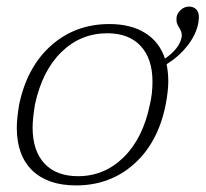

<svg xmlns="http://www.w3.org/2000/svg" viewBox="-20 -553 624 583"><path d="M584 -499Q584 -496 582 -482Q575 -447 549 -414Q523 -381 486 -358Q491 -331 491 -306Q491 -277 483 -235Q460 -120 387 -55Q314 10 211 10Q125 10 78 -35.5Q31 -81 31 -165Q31 -191 38 -235Q62 -350 135.5 -415Q209 -480 312 -480Q377 -480 420.5 -453Q464 -426 481 -375Q524 -405 531 -438Q532 -441 532 -446Q532 -457 524 -469Q516 -481 516 -491V-500Q518 -513 529 -523Q540 -533 554 -533Q567 -533 575.5 -525Q584 -517 584 -499ZM443 -305Q443 -375 407 -413.5Q371 -452 306 -452Q225 -452 166.5 -395Q108 -338 86 -235Q79 -191 79 -166Q79 -95 115 -56.5Q151 -18 217 -18Q297 -18 355.5 -75.5Q414 -133 435 -235Q443 -268 443 -305Z"/></svg>

Font: Taviraj ExtraLight
Style: Italic
Weight: 275
Italic angle: -12°
Designer: Katatrad Team
Foundry: CadsonDemak
Version: Version 1.001